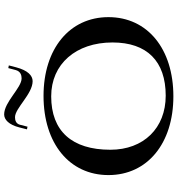

<svg xmlns="http://www.w3.org/2000/svg" viewBox="14 -844 835 902"><g transform="rotate(-90 431.0 -392.5)"><path d="M274.8 -682.8 287.4 -680.3 296.5 -715.8C301.6 -734.8 317.6 -739 331.9 -739C374.5 -739 441 -656.2 501.2 -656.2C527.8 -656.2 551.8 -679.3 566.2 -733.4L575.2 -768L562.6 -770.5L553.5 -736C547.3 -713.2 529.5 -708 514.3 -708C469.8 -708 403.3 -790 345 -790C320.3 -790 296.3 -767.8 283.8 -718.2ZM60 -300C60 -117 208.9 5 430 5C653.6 5 802 -117 802 -300C802 -483 653.1 -605 432 -605C208.4 -605 60 -483 60 -300ZM179 -291C179 -471.9 267 -569 430 -569C581.5 -569 683 -453.1 683 -281C683 -119.1 595.2 -31 433 -31C280.7 -31 179 -134.8 179 -291Z"/></g></svg>

Font: Prida01
Style: Bold
Weight: 700
Designer: gluk
Foundry: gluk
Version: Version 00.072